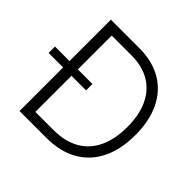

<svg xmlns="http://www.w3.org/2000/svg" viewBox="-215 -905 1081 1081"><g transform="rotate(45 325.5 -364.0)"><path d="M293.9 0H117.7V-59.6H290Q383.8 -59.6 447 -96.4Q510.3 -133.3 542 -201.9Q573.7 -270.5 573.7 -365.7Q573.7 -459.5 542.7 -527.1Q511.7 -594.7 451.4 -631.1Q391.1 -667.5 302.7 -667.5H115.2V-727.5H306.6Q410.6 -727.5 484.9 -684.1Q559.1 -640.6 598.4 -559.6Q637.7 -478.5 637.7 -365.7Q637.7 -251 597.4 -169.2Q557.1 -87.4 480.2 -43.7Q403.3 0 293.9 0ZM147 -727.5V0H80.6V-727.5ZM-35.2 -347.2V-397.9H263.2V-347.2Z"/></g></svg>

Font: Inter Tight Light
Style: Regular
Weight: 300
Designer: Rasmus Andersson
Foundry: rsms
Version: Version 3.004